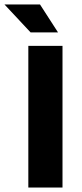

<svg xmlns="http://www.w3.org/2000/svg" viewBox="-60 -834 364 854"><path d="M218 -630V0H66V-630ZM-40 -814H118L198 -690H76Z"/></svg>

Font: Mukta Malar ExtraBold
Style: Regular
Weight: 800
Designer: Aadarsh Rajan, Girish Dalvi, Yashodeep Gholap
Foundry: Ek Type
Version: Version 2.538;PS 1.000;hotconv 16.6.51;makeotf.lib2.5.65220;